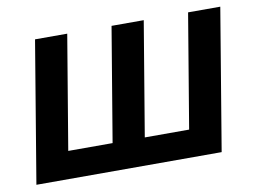

<svg xmlns="http://www.w3.org/2000/svg" viewBox="-64 -637 973 730"><g transform="rotate(-10 422.5 -272.5)"><path d="M111.9 -545.5 21 0H736.2L827.1 -545.5H702.8L629.3 -105.8H458.1L531.6 -545.5H407.3L333.8 -105.8H162.6L236.2 -545.5Z"/></g></svg>

Font: Margiela Sans Semi Bold
Style: Italic
Weight: 600
Italic angle: -9.39999°
Designer: Stefan Endress, Andreas Faust
Version: Version 1.100;FEAKit 1.0